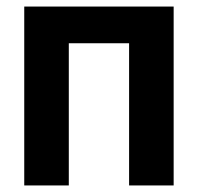

<svg xmlns="http://www.w3.org/2000/svg" viewBox="-20 -566 603 586"><path d="M54 0V-546H510V0H374V-434H190V0Z"/></svg>

Font: Noto Sans Mono SemiCondensed
Style: Bold
Weight: 700
Width: 4
Designer: Monotype Design Team
Foundry: Monotype Imaging Inc.
Version: Version 2.014